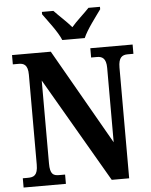

<svg xmlns="http://www.w3.org/2000/svg" viewBox="-61 -981 809 1031"><g transform="rotate(-5 343.5 -465.5)"><path d="M300 -771H421C440 -816 490 -880 517 -918V-931H455C431 -905 386 -866 360 -835C334 -866 290 -905 266 -931H204V-918C231 -880 282 -816 300 -771ZM24 0H252V-50H220C189 -50 171 -58 171 -117V-564L499 0H593V-597C593 -652 614 -664 643 -664H674V-714H446V-664H478C505 -664 527 -653 527 -601V-200L233 -714H24V-664H55C82 -664 105 -656 105 -601V-117C105 -58 83 -50 51 -50H24Z"/></g></svg>

Font: Noto Serif Tamil Condensed
Style: Bold
Weight: 700
Width: 3
Designer: Indian Type Foundry, Tom Grace, and the Monotype Design Team
Foundry: Monotype Imaging Inc.
Version: Version 2.004